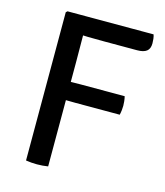

<svg xmlns="http://www.w3.org/2000/svg" viewBox="-105 -763 729 847"><g transform="rotate(15 260.0 -339.5)"><path d="M193 0Q181.5 2 168.2 3Q155 4 142.5 4Q130.5 4 117 3Q103.5 2 92 0V-677L98.5 -683H192V-629.5Q192 -591.5 192.5 -552.5Q193 -513.5 193 -475.5ZM491.5 -683Q494.5 -674.5 495.8 -663.5Q497 -652.5 497 -643Q497 -618.5 482.8 -607.5Q468.5 -596.5 439.5 -596.5H290Q248.5 -596.5 214.8 -597.2Q181 -598 153 -599.5V-683ZM439 -386.5Q441.5 -376.5 442.8 -364.5Q444 -352.5 444 -344Q444 -335.5 442.8 -324Q441.5 -312.5 439 -302H237.5Q219.5 -302 197 -302.5Q174.5 -303 155 -303V-385Q174.5 -385.5 197 -386Q219.5 -386.5 237.5 -386.5Z"/></g></svg>

Font: Signika Negative
Style: Regular
Weight: 400
Designer: Anna Giedry
Foundry: Anna Giedry
Version: Version 2.001